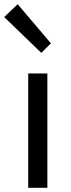

<svg xmlns="http://www.w3.org/2000/svg" viewBox="-42 -892 337 912"><path d="M92 -543H183V0H92ZM-22 -811 42 -872 200 -686 154 -641Z"/></svg>

Font: Kinto Sans
Style: Regular
Weight: 400
Designer: Authors: Ryoko NISHIZUKA  (kana & ideographs); Paul D. Hunt (Latin, Greek & Cyrillic); Wenlong ZHANG  (bopomofo); Sandol
Foundry: Adobe Systems Incorporated, ookami Inc.
Version: Version 0.001